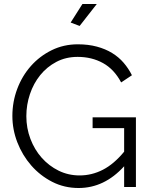

<svg xmlns="http://www.w3.org/2000/svg" viewBox="-20 -937 756 962"><path d="M379 -807 334 -824 393 -917H465ZM602 -104Q503 5 374 5Q302 5 241.5 -26Q181 -57 136.5 -108Q92 -159 67 -223.5Q42 -288 42 -356Q42 -427 66.5 -492Q91 -557 135 -606.5Q179 -656 239 -685.5Q299 -715 370 -715Q422 -715 465 -703.5Q508 -692 541.5 -671.5Q575 -651 599.5 -622.5Q624 -594 641 -560L587 -524Q552 -590 496 -621Q440 -652 369 -652Q310 -652 262.5 -627Q215 -602 181.5 -560.5Q148 -519 130 -465.5Q112 -412 112 -355Q112 -295 132.5 -241Q153 -187 189 -146.5Q225 -106 273.5 -82Q322 -58 379 -58Q440 -58 495.5 -86.5Q551 -115 602 -177V-295H444V-349H661V0H602Z"/></svg>

Font: Oxford Sans
Style: Regular
Weight: 400
Designer: Matt McInerney, Pablo Impallari, Rodrigo Fuenzalida
Foundry: Matt McInerney, Pablo Impallari, Rodrigo Fuenzalida
Version: Version 3.000g; ttfautohint (v1.5) -l 8 -r 28 -G 28 -x 14 -D